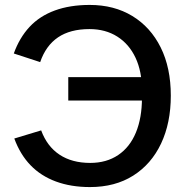

<svg xmlns="http://www.w3.org/2000/svg" viewBox="-20 -742 757 779"><path d="M345 17Q268 17 207 -5.5Q146 -28 104 -71.5Q62 -115 38 -180L147 -213Q171 -148 221.5 -114.5Q272 -81 346 -81Q412 -81 459.5 -113Q507 -145 531.5 -204.5Q556 -264 556 -345V-375Q556 -452 530 -507.5Q504 -563 456 -593.5Q408 -624 343 -624Q265 -624 215.5 -590.5Q166 -557 143 -490L36 -525Q59 -589 100 -633Q141 -677 202.5 -699.5Q264 -722 344 -722Q443 -722 517 -677Q591 -632 632 -549.5Q673 -467 673 -354Q673 -243 633.5 -159.5Q594 -76 520.5 -29.5Q447 17 345 17ZM257 -334V-429H603V-334Z"/></svg>

Font: TikTok Sans 24pt Medium
Style: Regular
Weight: 500
Version: Version 4.000